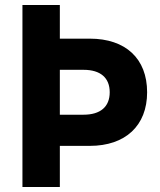

<svg xmlns="http://www.w3.org/2000/svg" viewBox="-20 -750 640 770"><path d="M220 0V-165H340C483 -165 570 -246 570 -380C570 -515 484 -595 340 -595H220V-730H70V0ZM220 -470H315C383 -470 420 -438 420 -380C420 -322 383 -290 315 -290H220Z"/></svg>

Font: Tekne LDO ExtraBold
Style: Regular
Weight: 800
Monospace: yes
Designer: Alessio Laiso, Mario Rullo, Paolo Rosset
Foundry: Alessio Laiso
Version: Version 1.000;hotconv 1.0.109;makeotfexe 2.5.65596